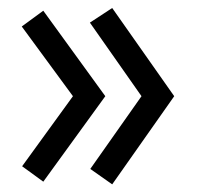

<svg xmlns="http://www.w3.org/2000/svg" viewBox="-20 -492 499 487"><path d="M35.2 -424.8 89.8 -464.8 247.1 -248 89.8 -31.2 36.1 -70.3 165 -248ZM209 -63.5 338.9 -248 208 -434.6 264.6 -471.7 421.9 -248 264.6 -24.4Z"/></svg>

Font: Gothic A1
Style: Regular
Weight: 400
Designer: HanYang I&C Co.,Ltd.
Foundry: HanYang I&C Co.,Ltd.
Version: Version 2.50